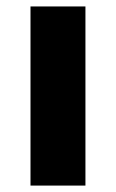

<svg xmlns="http://www.w3.org/2000/svg" viewBox="-20 -578 361 598"><path d="M75 0V-557.9H246.1V0Z"/></svg>

Font: Poppins Variable
Style: Regular
Weight: 100
Designer: Jonny Pinhorn
Foundry: Indian Type Foundry
Version: Version 6.000